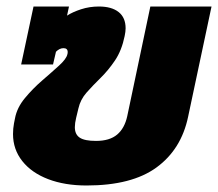

<svg xmlns="http://www.w3.org/2000/svg" viewBox="-20 -560 670 590"><path d="M246 10Q179 10 128 -9.5Q77 -29 48.5 -65Q20 -101 20 -148Q20 -165 23 -181L26 -196Q32 -229 56.5 -258.5Q81 -288 110 -313Q139 -338 161.5 -358.5Q184 -379 187 -393Q188 -396 188 -400Q188 -412 175 -412Q163 -412 152 -401L143 -362H45L83 -540H192L186 -512Q203 -523 229 -531.5Q255 -540 284 -540Q323 -540 344.5 -523Q366 -506 366 -473Q366 -463 363 -449Q354 -405 333.5 -374.5Q313 -344 289 -320.5Q265 -297 246 -275.5Q227 -254 221 -227L214 -198Q212 -190 211 -182.5Q210 -175 210 -169Q210 -147 225 -137Q240 -127 275 -127Q317 -127 340 -146.5Q363 -166 371 -203L442 -540H630L558 -201Q537 -101 461 -45.5Q385 10 246 10Z"/></svg>

Font: Kanit
Style: Bold Italic
Weight: 700
Italic angle: -12°
Designer: Katatrad Team
Foundry: CadsonDemak
Version: Version 2.000; ttfautohint (v1.8.3)